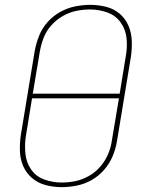

<svg xmlns="http://www.w3.org/2000/svg" viewBox="-20 -763 616 791"><path d="M234 8Q265 8 297 1.5Q329 -5 358 -21.5Q387 -38 409.5 -64Q432 -90 444.5 -120.5Q457 -151 462 -182L519 -527Q524 -560 523 -593.5Q522 -627 509.5 -656.5Q497 -686 473 -706.5Q449 -727 417 -735Q385 -743 352 -743Q321 -743 289 -736.5Q257 -730 227.5 -713.5Q198 -697 175.5 -671.5Q153 -646 141 -615.5Q129 -585 123 -553L66 -208Q61 -175 62 -141.5Q63 -108 75.5 -79Q88 -50 112 -29.5Q136 -9 168 -0.5Q200 8 234 8ZM115 -377 144 -550Q149 -579 159.5 -606.5Q170 -634 190.5 -657.5Q211 -681 238 -696.5Q265 -712 293.5 -718Q322 -724 351 -724Q388 -724 422.5 -711.5Q457 -699 477.5 -670Q498 -641 501.5 -604Q505 -567 498 -530L473 -377ZM234 -11Q197 -11 162.5 -23.5Q128 -36 108 -65Q88 -94 84.5 -131Q81 -168 87 -205L112 -358H470L441 -185Q437 -156 425.5 -128.5Q414 -101 394 -77.5Q374 -54 347 -38.5Q320 -23 291.5 -17Q263 -11 234 -11Z"/></svg>

Font: Iosevka Sparkle Thin Oblique
Style: Regular
Weight: 100
Italic angle: -9°
Designer: Belleve Invis
Foundry: Belleve Invis
Version: Version 4.5.0; ttfautohint (v1.8.3)